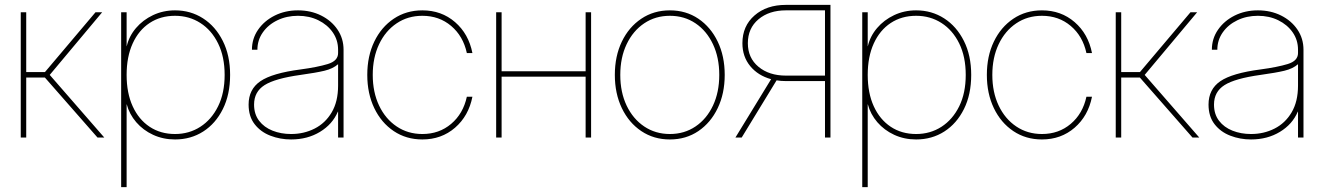

<svg xmlns="http://www.w3.org/2000/svg" viewBox="-20 -566 5449 790"><path d="M65.4 0V-515.6H87.9V-269.5H165L373 -515.6H400.4L184.6 -257.8L409.2 0H381.3L164.6 -247.1H87.9V0Z M478.5 204.1V-515.6H501V-376H501.5Q511.2 -417.5 539.6 -450.7Q567.9 -483.9 609.6 -503.7Q651.4 -523.4 700.2 -523.4Q764.2 -523.4 815.4 -490.5Q866.7 -457.5 896.7 -397.7Q926.8 -337.9 926.8 -257.8Q926.8 -177.2 897 -117.4Q867.2 -57.6 816.2 -24.9Q765.1 7.8 700.2 7.8Q651.4 7.8 610.1 -11.2Q568.8 -30.3 540.5 -63.2Q512.2 -96.2 501.5 -136.7H501V204.1ZM700.2 -14.6Q758.3 -14.6 804.4 -44.4Q850.6 -74.2 877.4 -128.7Q904.3 -183.1 904.3 -257.8Q904.3 -332.5 877.4 -387.2Q850.6 -441.9 804.4 -471.4Q758.3 -501 700.2 -501Q640.6 -501 595.7 -471.4Q550.8 -441.9 525.9 -387.2Q501 -332.5 501 -257.8Q501 -183.1 525.9 -128.7Q550.8 -74.2 595.7 -44.4Q640.6 -14.6 700.2 -14.6Z M1177.7 7.8Q1132.8 7.8 1092.8 -7.6Q1052.7 -22.9 1027.8 -54.9Q1002.9 -86.9 1002.9 -135.7Q1002.9 -198.7 1051.5 -231.9Q1100.1 -265.1 1216.8 -280.3Q1286.1 -289.6 1328.6 -302.5Q1371.1 -315.4 1371.1 -347.7V-361.3Q1371.1 -401.4 1349.1 -432.9Q1327.1 -464.4 1289.8 -482.7Q1252.4 -501 1206.1 -501Q1159.7 -501 1121.6 -482.7Q1083.5 -464.4 1061.3 -432.6Q1039.1 -400.9 1039.1 -361.3H1016.6Q1016.6 -407.2 1042 -443.8Q1067.4 -480.5 1110.4 -502Q1153.3 -523.4 1206.1 -523.4Q1258.8 -523.4 1301.3 -502.2Q1343.8 -481 1368.7 -444.3Q1393.6 -407.7 1393.6 -361.3V0H1371.1V-106.4H1370.1Q1348.1 -54.7 1296.6 -23.4Q1245.1 7.8 1177.7 7.8ZM1177.7 -14.6Q1230.5 -14.6 1274.4 -36.9Q1318.4 -59.1 1344.7 -103.5Q1371.1 -147.9 1371.1 -213.9V-301.8Q1349.6 -283.2 1314.9 -274.9Q1280.3 -266.6 1216.8 -257.8Q1111.8 -243.2 1068.6 -215.8Q1025.4 -188.5 1025.4 -135.7Q1025.4 -96.2 1046.1 -69.1Q1066.9 -42 1101.6 -28.3Q1136.2 -14.6 1177.7 -14.6Z M1717.8 7.8Q1651.4 7.8 1600.1 -26.6Q1548.8 -61 1520 -121.1Q1491.2 -181.2 1491.2 -257.8Q1491.2 -335 1520 -394.8Q1548.8 -454.6 1600.1 -489Q1651.4 -523.4 1717.8 -523.4Q1796.4 -523.4 1852.3 -475.1Q1908.2 -426.8 1923.8 -347.7H1900.9Q1885.7 -417.5 1836.4 -459.2Q1787.1 -501 1717.8 -501Q1658.2 -501 1612.1 -470Q1565.9 -439 1539.8 -384Q1513.7 -329.1 1513.7 -257.8Q1513.7 -186.5 1539.8 -131.6Q1565.9 -76.7 1612.1 -45.7Q1658.2 -14.6 1717.8 -14.6Q1787.1 -14.6 1836.4 -56.4Q1885.7 -98.1 1900.9 -168H1923.8Q1908.2 -88.9 1852.3 -40.5Q1796.4 7.8 1717.8 7.8Z M2043.9 -515.6V-272.9H2389.6V-515.6H2412.1V0H2389.6V-250.5H2043.9V0H2021.5V-515.6Z M2736.3 7.8Q2669.9 7.8 2618.7 -26.6Q2567.4 -61 2538.6 -121.1Q2509.8 -181.2 2509.8 -257.8Q2509.8 -335 2538.6 -394.8Q2567.4 -454.6 2618.7 -489Q2669.9 -523.4 2736.3 -523.4Q2802.7 -523.4 2853.5 -489Q2904.3 -454.6 2933.1 -394.8Q2961.9 -335 2961.9 -257.8Q2961.9 -181.2 2933.1 -121.1Q2904.3 -61 2853.5 -26.6Q2802.7 7.8 2736.3 7.8ZM2736.3 -14.6Q2795.9 -14.6 2841.8 -45.7Q2887.7 -76.7 2913.6 -131.6Q2939.5 -186.5 2939.5 -257.8Q2939.5 -329.1 2913.6 -384Q2887.7 -439 2841.8 -470Q2795.9 -501 2736.3 -501Q2676.8 -501 2630.6 -470Q2584.5 -439 2558.3 -384Q2532.2 -329.1 2532.2 -257.8Q2532.2 -186.5 2558.3 -131.6Q2584.5 -76.7 2630.6 -45.7Q2676.8 -14.6 2736.3 -14.6Z M3397 0H3374.5V-232.4H3213.4Q3193.8 -232.4 3175.3 -235.4L3031.7 0H3005.9L3152.8 -240.2Q3099.1 -254.9 3066.9 -293.9Q3034.7 -333 3034.7 -388.2Q3034.7 -459 3084.5 -502.4Q3134.3 -545.9 3213.4 -545.9H3397ZM3374.5 -254.9V-523.4H3213.9Q3144.5 -523.4 3100.8 -486.6Q3057.1 -449.7 3057.1 -388.2Q3057.1 -327.6 3100.8 -291.3Q3144.5 -254.9 3213.9 -254.9Z M3527.8 204.1V-515.6H3550.3V-376H3550.8Q3560.5 -417.5 3588.9 -450.7Q3617.2 -483.9 3658.9 -503.7Q3700.7 -523.4 3749.5 -523.4Q3813.5 -523.4 3864.7 -490.5Q3916 -457.5 3946 -397.7Q3976.1 -337.9 3976.1 -257.8Q3976.1 -177.2 3946.3 -117.4Q3916.5 -57.6 3865.5 -24.9Q3814.5 7.8 3749.5 7.8Q3700.7 7.8 3659.4 -11.2Q3618.2 -30.3 3589.8 -63.2Q3561.5 -96.2 3550.8 -136.7H3550.3V204.1ZM3749.5 -14.6Q3807.6 -14.6 3853.8 -44.4Q3899.9 -74.2 3926.8 -128.7Q3953.6 -183.1 3953.6 -257.8Q3953.6 -332.5 3926.8 -387.2Q3899.9 -441.9 3853.8 -471.4Q3807.6 -501 3749.5 -501Q3689.9 -501 3645 -471.4Q3600.1 -441.9 3575.2 -387.2Q3550.3 -332.5 3550.3 -257.8Q3550.3 -183.1 3575.2 -128.7Q3600.1 -74.2 3645 -44.4Q3689.9 -14.6 3749.5 -14.6Z M4267.1 7.8Q4200.7 7.8 4149.4 -26.6Q4098.1 -61 4069.3 -121.1Q4040.5 -181.2 4040.5 -257.8Q4040.5 -335 4069.3 -394.8Q4098.1 -454.6 4149.4 -489Q4200.7 -523.4 4267.1 -523.4Q4345.7 -523.4 4401.6 -475.1Q4457.5 -426.8 4473.1 -347.7H4450.2Q4435.1 -417.5 4385.7 -459.2Q4336.4 -501 4267.1 -501Q4207.5 -501 4161.4 -470Q4115.2 -439 4089.1 -384Q4063 -329.1 4063 -257.8Q4063 -186.5 4089.1 -131.6Q4115.2 -76.7 4161.4 -45.7Q4207.5 -14.6 4267.1 -14.6Q4336.4 -14.6 4385.7 -56.4Q4435.1 -98.1 4450.2 -168H4473.1Q4457.5 -88.9 4401.6 -40.5Q4345.7 7.8 4267.1 7.8Z M4570.8 0V-515.6H4593.3V-269.5H4670.4L4878.4 -515.6H4905.8L4689.9 -257.8L4914.6 0H4886.7L4669.9 -247.1H4593.3V0Z M5127.4 7.8Q5082.5 7.8 5042.5 -7.6Q5002.4 -22.9 4977.5 -54.9Q4952.6 -86.9 4952.6 -135.7Q4952.6 -198.7 5001.2 -231.9Q5049.8 -265.1 5166.5 -280.3Q5235.8 -289.6 5278.3 -302.5Q5320.8 -315.4 5320.8 -347.7V-361.3Q5320.8 -401.4 5298.8 -432.9Q5276.9 -464.4 5239.5 -482.7Q5202.1 -501 5155.8 -501Q5109.4 -501 5071.3 -482.7Q5033.2 -464.4 5011 -432.6Q4988.8 -400.9 4988.8 -361.3H4966.3Q4966.3 -407.2 4991.7 -443.8Q5017.1 -480.5 5060.1 -502Q5103 -523.4 5155.8 -523.4Q5208.5 -523.4 5251 -502.2Q5293.5 -481 5318.4 -444.3Q5343.3 -407.7 5343.3 -361.3V0H5320.8V-106.4H5319.8Q5297.9 -54.7 5246.3 -23.4Q5194.8 7.8 5127.4 7.8ZM5127.4 -14.6Q5180.2 -14.6 5224.1 -36.9Q5268.1 -59.1 5294.4 -103.5Q5320.8 -147.9 5320.8 -213.9V-301.8Q5299.3 -283.2 5264.6 -274.9Q5230 -266.6 5166.5 -257.8Q5061.5 -243.2 5018.3 -215.8Q4975.1 -188.5 4975.1 -135.7Q4975.1 -96.2 4995.8 -69.1Q5016.6 -42 5051.3 -28.3Q5085.9 -14.6 5127.4 -14.6Z"/></svg>

Font: Inter Display Thin
Style: Regular
Weight: 100
Designer: Rasmus Andersson
Foundry: rsms
Version: Version 4.000;git-a52131595